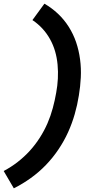

<svg xmlns="http://www.w3.org/2000/svg" viewBox="-62 -861 582 1042"><path d="M13 161 -42 67Q-2 46 34 18Q70 -10 100 -43Q130 -76 154.5 -114.5Q179 -153 196 -192.5Q213 -232 224.5 -274.5Q236 -317 243 -358Q250 -396 252 -434Q254 -472 250.5 -510Q247 -548 237 -582.5Q227 -617 209.5 -648.5Q192 -680 168 -706Q144 -732 114 -752L179 -841Q219 -818 252.5 -786.5Q286 -755 311 -715.5Q336 -676 351 -632Q366 -588 372.5 -539Q379 -490 376.5 -440.5Q374 -391 366 -343Q358 -292 343.5 -241.5Q329 -191 307.5 -143.5Q286 -96 255.5 -50.5Q225 -5 187.5 34Q150 73 105.5 105Q61 137 13 161Z"/></svg>

Font: Iosevka Curly XBdObl
Style: Regular
Weight: 800
Italic angle: -9°
Monospace: yes
Designer: Belleve Invis
Foundry: Belleve Invis
Version: Version 11.1.0; ttfautohint (v1.8.3)